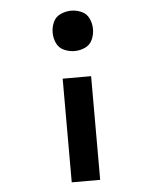

<svg xmlns="http://www.w3.org/2000/svg" viewBox="-53 -583 682 834"><g transform="rotate(-5 288.0 -166.5)"><path d="M288 -362Q312 -362 334 -372Q356 -382 366 -404Q376 -426 376 -450Q376 -474 366 -496Q356 -518 334 -528Q312 -538 288 -538Q265 -538 242.5 -528Q220 -518 210 -496Q200 -474 200 -450Q200 -426 210 -404Q220 -382 242.5 -372Q265 -362 288 -362ZM226 205H350V-247H226Z"/></g></svg>

Font: Iosevka Sparkle
Style: Bold
Weight: 700
Designer: Belleve Invis
Foundry: Belleve Invis
Version: Version 4.5.0; ttfautohint (v1.8.3)